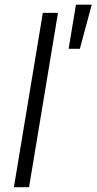

<svg xmlns="http://www.w3.org/2000/svg" viewBox="-20 -781 403 801"><path d="M221.9 -727.3 101.2 0H38L158.7 -727.3ZM266.3 -577.4 296.9 -761.4H362.6L313.2 -577.4Z"/></svg>

Font: Karasuma Gothic
Style: Light Italic
Weight: 300
Italic angle: 9.39998°
Designer: Rasmus Andersson / Ryoko Nishizuka
Foundry: rsms
Version: Version 1.00